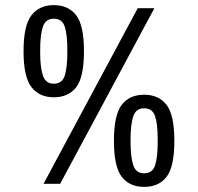

<svg xmlns="http://www.w3.org/2000/svg" viewBox="-20 -718 773 750"><path d="M190 -338Q134 -338 103 -377.5Q72 -417 72 -518Q72 -619 103 -658.5Q134 -698 190 -698Q247 -698 277.5 -658.5Q308 -619 308 -518Q308 -416 277.5 -377Q247 -338 190 -338ZM150 0 518 -686H583L215 0ZM190 -391Q223 -391 233 -423Q243 -455 243 -512V-524Q243 -582 233 -613.5Q223 -645 190 -645Q158 -645 147.5 -613.5Q137 -582 137 -524V-512Q137 -455 147.5 -423Q158 -391 190 -391ZM543 12Q486 12 455.5 -27.5Q425 -67 425 -168Q425 -269 455.5 -308.5Q486 -348 543 -348Q600 -348 630.5 -308.5Q661 -269 661 -168Q661 -66 630.5 -27Q600 12 543 12ZM543 -41Q576 -41 586 -73Q596 -105 596 -162V-174Q596 -232 586 -263.5Q576 -295 543 -295Q511 -295 500.5 -263.5Q490 -232 490 -174V-162Q490 -105 500.5 -73Q511 -41 543 -41Z"/></svg>

Font: Archivo Condensed
Style: Regular
Weight: 400
Width: 3
Designer: Hector Gatti
Foundry: Omnibus-Type
Version: Version 2.001; ttfautohint (v1.8.3)